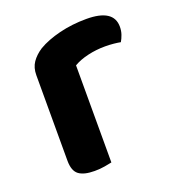

<svg xmlns="http://www.w3.org/2000/svg" viewBox="-99 -570 598 656"><g transform="rotate(-20 200.5 -242.0)"><path d="M199 -354V-225H60V-369Q60 -396 73 -415Q86 -434 109 -449Q141 -468 187.5 -479.5Q234 -491 286 -491Q385 -491 385 -427Q385 -412 380.5 -399Q376 -386 370 -376Q360 -378 345 -379.5Q330 -381 314 -381Q282 -381 251.5 -374Q221 -367 199 -354ZM60 -264 199 -260V-1Q190 1 173 4Q156 7 136 7Q97 7 78.5 -7Q60 -21 60 -58Z"/></g></svg>

Font: BalooTamma2Bold
Style: Bold
Weight: 700
Designer: Divya Kowshik, Shuchita Grover and Ek Type
Foundry: Ek Type
Version: Version 1.700